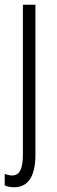

<svg xmlns="http://www.w3.org/2000/svg" viewBox="-27 -552 241 813"><path d="M32 241C88 241 123 201 123 103V-532H70V100C70 160 58 191 24 191C14 191 2 188 -7 184V233C1 237 16 241 32 241Z"/></svg>

Font: Noto Sans Khmer UI ExtraCondensed Light
Style: Regular
Weight: 300
Width: 2
Designer: Danh Hong and the Monotype Design Team
Foundry: Monotype Imaging Inc.
Version: Version 2.002